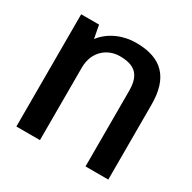

<svg xmlns="http://www.w3.org/2000/svg" viewBox="-139 -547 883 885"><g transform="rotate(30 302.0 -105.0)"><path d="M424 200H545.2V-198.3C545.2 -341.1 480.2 -410.4 341.7 -410.4C276.8 -410.4 207.5 -384.4 164.2 -328.1L151.2 -397.4H56V200H181.5V-185.3C181.5 -276.2 246.5 -319.5 307.1 -319.5C385 -319.5 424 -289.2 424 -202.6Z"/></g></svg>

Font: PleaseOptimize
Style: Demi-Bold
Weight: 600
Version: Version 001.000